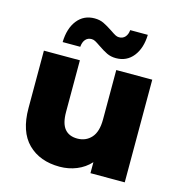

<svg xmlns="http://www.w3.org/2000/svg" viewBox="-113 -869 919 979"><g transform="rotate(15 346.0 -379.5)"><path d="M631 -542V0H450V-58Q420 -25 378 -8Q336 9 289 9Q184 9 121.5 -53Q59 -115 59 -239V-542H249V-270Q249 -209 272 -181Q295 -153 339 -153Q384 -153 412.5 -184.5Q441 -216 441 -281V-542ZM327 -639Q308 -652 298.5 -657Q289 -662 279 -662Q259 -662 247 -648Q235 -634 233 -609H140Q142 -682 176 -725Q210 -768 267 -768Q294 -768 315 -758Q336 -748 363 -730Q382 -717 391.5 -712Q401 -707 411 -707Q431 -707 443 -720.5Q455 -734 457 -757H550Q548 -686 514 -643Q480 -600 423 -600Q396 -600 374.5 -610.5Q353 -621 327 -639Z"/></g></svg>

Font: Montserrat Alternates ExtraBold
Style: Regular
Weight: 800
Designer: Julieta Ulanovsky
Foundry: Julieta Ulanovsky
Version: Version 7.200